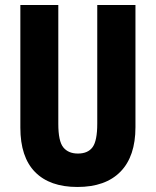

<svg xmlns="http://www.w3.org/2000/svg" viewBox="-20 -734 619 764"><path d="M519 -228Q519 -112 459.5 -51Q400 10 288 10Q178 10 119.5 -49.5Q61 -109 61 -226V-714H212V-241Q212 -172 232 -147.5Q252 -123 290 -123Q330 -123 348.5 -148.5Q367 -174 367 -242V-714H519Z"/></svg>

Font: Noto Sans Gurmukhi ExtraCondensed ExtraBold
Style: Regular
Weight: 800
Width: 2
Designer: Jelle Bosma - Monotype Design Team
Foundry: Monotype Imaging Inc.
Version: Version 2.004; ttfautohint (v1.8.4.7-5d5b)